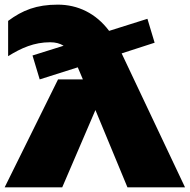

<svg xmlns="http://www.w3.org/2000/svg" viewBox="-35 -807 817 827"><path d="M631 -623 600 -726 435 -674C378 -750 300 -787 214 -787C122 -787 62 -763 0 -717V-565C56 -600 112 -625 181 -625C204 -625 223 -620 239 -610L105 -568L136 -465L300 -517L322 -465H215L-15 0H233L376 -333L514 0H762L489 -577Z"/></svg>

Font: Bounded ExtBd
Style: Regular
Weight: 800
Designer: Vlad Churkin
Version: Version 3.0